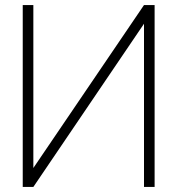

<svg xmlns="http://www.w3.org/2000/svg" viewBox="-20 -740 702 760"><path d="M592 -720H550L112 -75V-720H70V0H112L550 -646V0H592Z"/></svg>

Font: Tap Sans
Style: Regular
Weight: 400
Designer: Tap Payments
Foundry: Tap Payments
Version: Version 1.001;Glyphs 3.1.2 (3151)